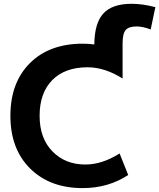

<svg xmlns="http://www.w3.org/2000/svg" viewBox="-20 -969 830 1001"><path d="M411.1 11.7Q240.2 11.7 137.2 -90.3Q34.2 -192.4 34.2 -365.2Q34.2 -538.1 135.7 -639.6Q237.3 -741.2 411.1 -741.2Q442.4 -741.2 471.7 -737.3Q472.7 -848.6 519 -898.9Q565.4 -949.2 666 -949.2Q724.6 -949.2 790 -931.6L765.6 -815.4Q724.6 -831.1 692.4 -831.1Q651.4 -831.1 635.3 -812.5Q619.1 -793.9 619.1 -742.2V-559.6Q526.4 -618.2 436.5 -618.2Q318.4 -618.2 252.4 -551.3Q186.5 -484.4 186.5 -365.2Q186.5 -248 253.4 -179.7Q320.3 -111.3 424.8 -111.3Q512.7 -111.3 603.5 -168.9L648.4 -56.6Q543.9 11.7 411.1 11.7Z"/></svg>

Font: Gen Shin Gothic Bold
Style: Bold
Weight: 700
Designer: [Source Han Sans]
Ryoko NISHIZUKA  (kana & ideographs); Paul D. Hunt (Latin, Greek & Cyrillic); Wenlong ZHANG  (bopomofo
Version: Version 1.002.20150607